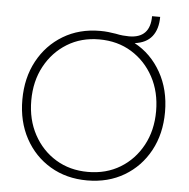

<svg xmlns="http://www.w3.org/2000/svg" viewBox="-56 -857 905 921"><g transform="rotate(5 397.0 -396.0)"><path d="M397 10Q297 10 219.5 -36Q142 -82 98 -163Q54 -244 54 -349Q54 -454 98 -535.5Q142 -617 219.5 -663.5Q297 -710 397 -710Q418 -710 436.5 -708Q455 -706 473 -703Q491 -699 507.5 -697.5Q524 -696 537 -696Q639 -696 639 -802H678Q678 -743 650.5 -708Q623 -673 567 -666Q647 -623 694 -540Q741 -457 741 -349Q741 -244 697 -163Q653 -82 575.5 -36Q498 10 397 10ZM397 -31Q485 -31 552.5 -72Q620 -113 659 -185Q698 -257 698 -349Q698 -442 659 -514Q620 -586 552.5 -627.5Q485 -669 397 -669Q310 -669 242.5 -627.5Q175 -586 136 -514Q97 -442 97 -349Q97 -257 136 -185Q175 -113 242.5 -72Q310 -31 397 -31Z"/></g></svg>

Font: Readex Pro Light
Style: Regular
Weight: 300
Designer: Bonnie Shaver-Troup, Thomas Jockin
Foundry: Lexend
Version: Version 1.200; ttfautohint (v1.8.3)